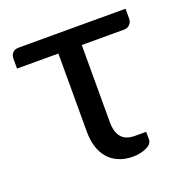

<svg xmlns="http://www.w3.org/2000/svg" viewBox="-98 -592 663 686"><g transform="rotate(-20 233.5 -249.0)"><path d="M450.2 -465.8Q450.2 -450.2 441.4 -442.4Q433.6 -433.6 418 -433.6Q365.2 -433.6 258.8 -433.6Q258.8 -360.4 258.8 -140.6Q258.8 -102.5 275.4 -83Q291 -63.5 328.1 -63.5Q341.8 -63.5 369.1 -63.5Q369.1 -55.7 369.1 -35.2Q369.1 -26.4 363.3 -18.6Q357.4 -11.7 346.7 -6.8Q336.9 -2 323.2 1Q309.6 3.9 293.9 3.9Q263.7 3.9 240.2 -6.8Q216.8 -16.6 201.2 -35.2Q185.5 -53.7 177.7 -79.1Q169.9 -104.5 169.9 -135.7Q169.9 -234.4 169.9 -433.6Q130.9 -433.6 12.7 -433.6Q12.7 -435.5 12.7 -440.4Q12.7 -449.2 12.7 -472.7Q12.7 -484.4 20.5 -493.2Q28.3 -502 43.9 -502Q178.7 -502 450.2 -502Q450.2 -492.2 450.2 -465.8Z"/></g></svg>

Font: Lato
Style: Regular
Weight: 400
Designer: Lukasz Dziedzic with Adam Twardoch and Botio Nikoltchev
Version: Version 2.015; 2015-08-06; http://www.latofonts.com/